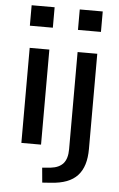

<svg xmlns="http://www.w3.org/2000/svg" viewBox="-60 -747 609 982"><g transform="rotate(5 244.5 -256.5)"><path d="M62 -601V-706H180V-601ZM71 0V-488H172V0ZM309 -601V-706H427V-601ZM195 193 188 117 232 113Q275 108 296 83.5Q317 59 317 11V-488H418V0Q418 46 407.5 80Q397 114 375.5 137.5Q354 161 320 174Q286 187 238 190Z"/></g></svg>

Font: Nunito Sans 12pt ExtraLight SemiBold
Style: Regular
Weight: 600
Version: Version 3.101;gftools[0.9.27]